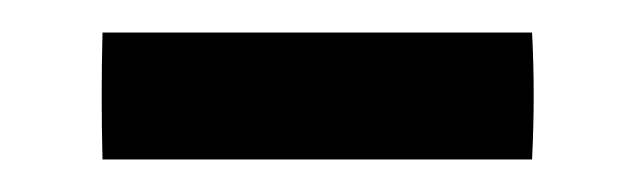

<svg xmlns="http://www.w3.org/2000/svg" viewBox="-20 -311 393 118"><path d="M307 -213H43Q42 -252 43 -291H307Q309 -253 307 -213Z"/></svg>

Font: Tiro Bangla
Style: Regular
Weight: 400
Designer: Bangla: John Hudson & Fiona Ross. Latin: John Hudson.
Foundry: Tiro Typeworks Ltd.
Version: Version 1.60